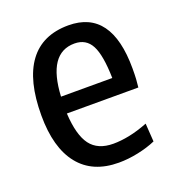

<svg xmlns="http://www.w3.org/2000/svg" viewBox="-107 -636 672 732"><g transform="rotate(-20 229.0 -270.0)"><path d="M253 9Q147 9 91.5 -60.5Q36 -130 36 -261Q36 -403 90 -476Q144 -549 250 -549Q424 -549 424 -311Q424 -285 423 -268.5Q422 -252 420 -235H130Q135 -146 165 -106Q195 -66 258 -66Q288 -66 323 -73Q358 -80 399 -96L404 -22Q372 -8 331.5 0.5Q291 9 253 9ZM248 -476Q140 -476 131 -303H339Q337 -396 316 -436Q295 -476 248 -476Z"/></g></svg>

Font: Encode Sans Compressed
Style: Medium
Weight: 500
Designer: Pablo Impallari, Andres Torresi
Foundry: Pablo Impallari, Andres Torresi
Version: Version 1.000; ttfautohint (v1.00) -l 8 -r 50 -G 200 -x 14 -